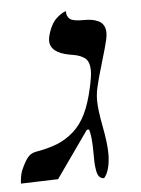

<svg xmlns="http://www.w3.org/2000/svg" viewBox="-84 -591 465 634"><g transform="rotate(-5 148.0 -274.0)"><path d="M240.2 -295.9Q234.9 -274.9 234.9 -251Q234.9 -222.2 245.8 -164.8Q256.8 -107.4 256.8 -75.2V-64.9Q254.4 -15.1 235.8 5.9Q226.1 5.9 220 -0.7Q213.9 -7.3 211.4 -22.2Q209 -37.1 208.5 -48.1Q208 -59.1 208 -81.1Q208 -136.2 200.2 -158.2H192.9L84 -3.9L-39.1 0V-6.8Q-36.6 -33.2 -29.8 -46.9Q-19.5 -70.3 -9.3 -83.5Q1 -96.7 17.1 -100.1Q60.5 -107.4 90.3 -119.4Q120.1 -131.3 145.3 -153.6Q170.4 -175.8 187 -210.2Q203.6 -244.6 214.8 -295.9Q223.1 -333 223.1 -350.1Q223.1 -367.2 218.8 -378.4Q214.4 -389.6 204.6 -395.8Q194.8 -401.9 184.8 -404.8Q174.8 -407.7 158.2 -410.2Q94.2 -421.9 94.2 -461.9Q94.2 -466.3 96.2 -476.1Q100.6 -495.1 108.6 -510.3Q116.7 -525.4 125 -533.2Q133.3 -541 140.9 -546.1Q148.4 -551.3 153.3 -552.7L158.2 -554.2Q157.7 -544.4 161.1 -537.6Q164.6 -530.8 169.4 -527.3Q174.3 -523.9 183.6 -522.2Q192.9 -520.5 198.5 -520.3Q204.1 -520 214.8 -520Q230 -520 241.5 -518.1Q252.9 -516.1 263.4 -511Q273.9 -505.9 279.5 -495.8Q285.2 -485.8 285.2 -471.2Q285.2 -461.4 282.2 -448.2Q278.3 -430.2 261.2 -372.8Q244.1 -315.4 240.2 -295.9Z"/></g></svg>

Font: Common Serif News
Style: Italic
Weight: 450
Italic angle: -12°
Designer: Philipp H. Poll, Khaled Hosny
Foundry: Stefan Peev, Context Ltd.
Version: Version 1.026